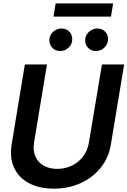

<svg xmlns="http://www.w3.org/2000/svg" viewBox="-20 -1111 758 1142"><path d="M586.4 -727.5H718.3L639.6 -252.4Q627 -174.3 580.1 -115Q533.2 -55.7 461.2 -22.5Q389.2 10.7 300.3 11.2Q211.4 10.7 150.6 -22.5Q89.8 -55.7 63.2 -115Q36.6 -174.3 49.3 -252.4L127.9 -727.5H259.3L182.6 -263.2Q175.3 -217.8 189.5 -182.6Q203.6 -147.5 237.1 -127.2Q270.5 -106.9 320.3 -106.4Q370.6 -106.9 410.4 -127.2Q450.2 -147.5 475.8 -182.6Q501.5 -217.8 508.8 -263.2ZM337.9 -807.6Q307.6 -807.1 288.8 -829.6Q270 -852.1 274.4 -882.3Q278.3 -907.7 299.3 -924.6Q320.3 -941.4 345.2 -941.4Q377 -941.4 395.3 -919.7Q413.6 -897.9 408.7 -866.2Q405.3 -842.3 384.8 -824.7Q364.3 -807.1 337.9 -807.6ZM550.3 -807.6Q520.5 -807.1 501.5 -829.3Q482.4 -851.6 487.3 -882.3Q491.7 -907.7 512.5 -924.6Q533.2 -941.4 558.1 -941.4Q589.8 -941.4 608.4 -919.7Q627 -897.9 621.6 -866.2Q617.7 -842.3 597.4 -824.7Q577.1 -807.1 550.3 -807.6ZM652.8 -1090.8 640.1 -1012.2H298.3L311 -1090.8Z"/></svg>

Font: Inter Tight SemiBold
Style: Italic
Weight: 600
Italic angle: -9.39999°
Designer: Rasmus Andersson
Foundry: rsms
Version: Version 3.004